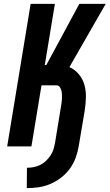

<svg xmlns="http://www.w3.org/2000/svg" viewBox="-20 -755 565 990"><path d="M118 215 119 110Q136 110 152.5 107Q169 104 186 96Q203 88 216.5 75Q230 62 240.5 46.5Q251 31 256 14Q261 -3 264 -20L294 -203Q296 -214 297.5 -225Q299 -236 299.5 -246.5Q300 -257 299.5 -267.5Q299 -278 296.5 -288Q294 -298 288 -306.5Q282 -315 271 -315H194L142 0H17L138 -735H263L211 -420H219L389 -735H525L338 -409Q367 -396 387 -371.5Q407 -347 415.5 -316.5Q424 -286 423 -253Q422 -220 417 -186L386 -2Q381 28 370.5 57.5Q360 87 341 113.5Q322 140 295.5 160.5Q269 181 239.5 193.5Q210 206 179 210.5Q148 215 118 215Z"/></svg>

Font: Iosevka Curly Extrabold
Style: Italic
Weight: 800
Italic angle: -9°
Monospace: yes
Designer: Belleve Invis
Foundry: Belleve Invis
Version: Version 22.1.2; ttfautohint (v1.8.4)